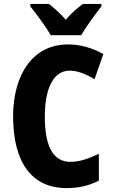

<svg xmlns="http://www.w3.org/2000/svg" viewBox="-20 -951 577 981"><path d="M239 -771H395C418 -812 468 -880 498 -918V-931H404C377 -911 346 -886 316 -850C287 -884 255 -911 230 -931H135V-918C165 -881 218 -810 239 -771ZM336 -590C378 -590 421 -572 463 -546L508 -675C450 -707 390 -724 327 -724C149 -724 47 -572 47 -356C47 -126 139 10 320 10C382 10 434 -2 485 -28V-165C433 -141 388 -124 340 -124C251 -124 209 -204 209 -355C209 -496 251 -590 336 -590Z"/></svg>

Font: Noto Sans Gujarati Condensed ExtraBold
Style: Regular
Weight: 800
Width: 3
Designer: Jelle Bosma - Monotype Design Team, Universal Thirst
Foundry: Monotype Imaging Inc.
Version: Version 2.106